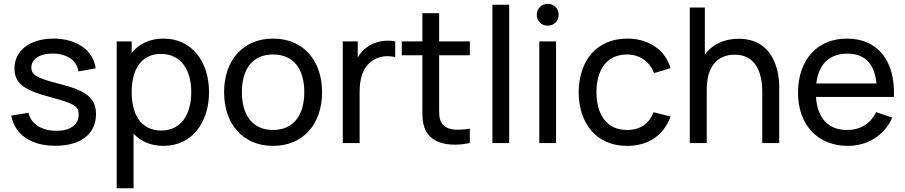

<svg xmlns="http://www.w3.org/2000/svg" viewBox="-20 -760 4810 1020"><path d="M274 14.5C408.5 14.5 490 -48.5 490 -153C490 -236.5 443.5 -276.5 301 -313C174 -345 146.5 -362 146.5 -401.5C146.5 -447.5 194.5 -477.5 264.5 -475.5C338 -473.5 388 -438 397 -380.5L488 -397C476.5 -492 387.5 -555 264.5 -555C140 -555 57 -492 57 -397C57 -319.5 102.5 -282.5 245.5 -244.5C377.5 -209 398 -196 398 -150.5C398 -97.5 353 -65 279.5 -65C201.5 -65 145.5 -101.5 131 -160.5L40 -146C58.5 -44.5 145 14.5 274 14.5Z M849 -555C775.5 -555 719 -527 679.5 -479.5V-540H600V240H689.5V-50C728 -9 781.5 15 848.5 15C999.5 15 1090.5 -108.5 1090.5 -270.5C1090.5 -432.5 999 -555 849 -555ZM837.5 -66.5C728.5 -66.5 679.5 -152 679.5 -270.5C679.5 -390 729.5 -473.5 835 -473.5C945 -473.5 996 -384.5 996 -270.5C996 -155.5 944 -66.5 837.5 -66.5Z M1430.5 15C1591 15 1691 -101 1691 -270.5C1691 -437.5 1592.5 -555 1430.5 -555C1272 -555 1170.5 -440 1170.5 -270.5C1170.5 -103 1269 15 1430.5 15ZM1430.5 -69.5C1321.5 -69.5 1265 -148.5 1265 -270.5C1265 -388.5 1317.5 -470.5 1430.5 -470.5C1541 -470.5 1596.5 -392 1596.5 -270.5C1596.5 -151.5 1542 -69.5 1430.5 -69.5Z M1926.5 -507C1908.5 -494 1892.5 -475.5 1880.5 -454.5V-540H1801V0H1890.5V-271C1890.5 -335 1903.5 -398.5 1956 -436C1993.5 -463.5 2042 -466 2079.5 -456.5V-540C2031.5 -550.5 1968 -540.5 1926.5 -507Z M2476 -466.5V-540H2313V-690H2224V-540H2114.5V-466.5H2224V-204C2224 -148 2221 -107 2242.5 -65C2280 8.5 2379.5 19.5 2476 0V-76.5C2402 -65 2348 -68 2324 -111C2311 -133.5 2313 -163.5 2313 -208V-466.5Z M2685 0V-735H2596V0Z M2889.5 -623.5C2923 -623.5 2948 -649 2948 -681.5C2948 -714 2923 -739.5 2889.5 -739.5C2856.5 -739.5 2831.5 -714 2831.5 -681.5C2831.5 -649 2856.5 -623.5 2889.5 -623.5ZM2934 0V-540H2845V0Z M3311.5 15C3423 15 3504.5 -39.5 3542.5 -140.5L3452.5 -164C3428 -102.5 3381.5 -69.5 3311.5 -69.5C3204 -69.5 3149.5 -149.5 3148.5 -270C3149.5 -387 3200.5 -470.5 3311.5 -470.5C3377 -470.5 3431.5 -434 3454.5 -371.5L3542.5 -398C3514 -495 3426 -555 3312.5 -555C3150 -555 3055.5 -438.5 3054 -270C3055.5 -104.5 3147 15 3311.5 15Z M3904.5 -554C3826.5 -554 3764.5 -524 3724.5 -470.5V-720H3644.5V0H3734.5V-284.5C3734.5 -409.5 3793.5 -469.5 3883 -469.5C3997 -469.5 4029.5 -372 4029.5 -270.5V0H4119.5V-298.5C4119.5 -401 4078.5 -554 3904.5 -554Z M4729 -245C4737 -437 4642 -555 4479.5 -555C4322.5 -555 4219.5 -443.5 4219.5 -266.5C4219.5 -97.5 4324 15 4483.5 15C4588 15 4677.5 -39.5 4720 -135L4634.5 -164.5C4604.5 -103 4550.5 -69.5 4479.5 -69.5C4380 -69.5 4322 -133 4315 -245ZM4482.5 -475C4574 -475 4625.5 -422.5 4636.5 -316.5H4316.5C4329 -419 4385.5 -475 4482.5 -475Z"/></svg>

Font: Hauora Medium
Style: Regular
Weight: 500
Designer: Wayne Shih
Foundry: WCYS
Version: Version 1.001;hotconv 1.0.109;makeotfexe 2.5.65596